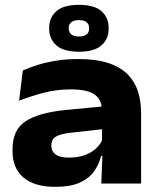

<svg xmlns="http://www.w3.org/2000/svg" viewBox="-20 -739 638 773"><path d="M387.9 0 393 -128.9 390.7 -143.9V-274.7L389.8 -297Q389.8 -338.4 360.5 -358.7Q331.1 -379.1 265.7 -379.1Q206.9 -379.1 155.3 -365.3Q103.6 -351.6 56.9 -333.8L71.9 -455.3Q99.1 -467.4 133 -478Q167 -488.5 207.5 -494.9Q248 -501.3 293.9 -501.3Q368.5 -501.3 417.7 -484.7Q466.9 -468 495.5 -438.1Q524.1 -408.3 536.1 -368.7Q548.1 -329.1 548.1 -282.8V0ZM202.5 13.2Q118.3 13.2 74.4 -24.3Q30.4 -61.9 30.4 -129.7V-138.9Q30.4 -216.6 83.3 -251Q136.2 -285.4 243.4 -296.1L402 -311.3L408 -220.5L261.4 -204.2Q220.3 -199.3 203.5 -188Q186.7 -176.7 186.7 -154.2V-151.1Q186.7 -129.8 203.8 -117.2Q220.8 -104.5 257.7 -104.5Q294.8 -104.5 321.7 -114.6Q348.5 -124.6 366.2 -141Q383.8 -157.3 392.5 -176.9L417.4 -111.2H387.1Q378.3 -76.4 358 -48.2Q337.7 -19.9 300.3 -3.4Q262.8 13.2 202.5 13.2ZM177.9 -623.6V-626.6Q177.9 -668 206.7 -693.7Q235.4 -719.5 298 -719.5Q360.2 -719.5 388.8 -693.7Q417.4 -668 417.4 -626.3V-623.6Q417.4 -582.3 388.8 -556.6Q360.2 -530.8 298 -530.8Q235.4 -530.8 206.7 -556.6Q177.9 -582.3 177.9 -623.6ZM256.7 -624.4Q256.7 -609.2 267 -600.6Q277.2 -592 298 -592Q318.3 -592 328.5 -600.3Q338.8 -608.7 338.8 -624.4V-626.3Q338.8 -641.1 328.5 -649.6Q318.3 -658 298 -658Q277.2 -658 267 -649.6Q256.7 -641.1 256.7 -626.3Z"/></svg>

Font: Anek Gurmukhi Medium SemiExpanded
Style: Regular
Weight: 500
Width: 6
Version: Version 1.003